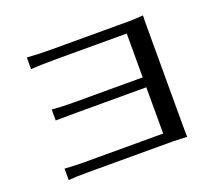

<svg xmlns="http://www.w3.org/2000/svg" viewBox="-116 -870 1187 1032"><g transform="rotate(-20 477.5 -354.0)"><path d="M112.3 -5.9V-71.3Q180.7 -67.4 216.8 -67.4H674.8V-332H280.3L156.2 -331.1V-393.6Q213.9 -388.7 279.3 -388.7H674.8V-639.6H265.6Q181.6 -639.6 126 -635.7V-702.1Q201.2 -697.3 265.6 -697.3H709Q730.5 -697.3 790 -701.2Q789.1 -688.5 789.1 -668.9V-77.1L790 -6.8L709 -9.8H216.8Q147.5 -9.8 112.3 -5.9Z"/></g></svg>

Font: GenEi LateMin P v2
Style: Medium
Weight: 500
Designer: o_tamon (Modified)
Foundry: o_tamon / Adobe Systems Incorporated / FONT 910 / Philipp H. Poll
Version: Version 2.1;Original Version 1.004